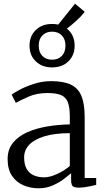

<svg xmlns="http://www.w3.org/2000/svg" viewBox="-20 -1003 561 1034"><path d="M188 11Q143.5 11 105.5 -5.5Q67.5 -22 44.2 -56.8Q21 -91.5 21 -146Q21 -198.5 49.8 -234Q78.5 -269.5 126.8 -290.8Q175 -312 234.5 -322Q294 -332 356 -333V-375Q356 -424.5 345.5 -452Q335 -479.5 309 -490.8Q283 -502 236 -502Q177.5 -502 133.2 -482.2Q89 -462.5 65 -449L43 -493Q52 -501.5 84.5 -519Q117 -536.5 162.5 -551.2Q208 -566 256 -566Q322.5 -566 362 -547Q401.5 -528 418.8 -485.5Q436 -443 436 -373V-44.5H498V-7.5Q487 -4.5 471 -1Q455 2.5 437.5 5Q420 7.5 405 7.5Q383.5 7.5 373.2 1Q363 -5.5 363 -34.5V-70Q350.5 -59 325.2 -39.8Q300 -20.5 265 -4.8Q230 11 188 11ZM218 -48Q248 -48 287 -65.8Q326 -83.5 356 -109V-286Q273 -285.5 218.5 -268.8Q164 -252 137 -223Q110 -194 110 -156Q110 -116 124.2 -92.2Q138.5 -68.5 163 -58.2Q187.5 -48 218 -48ZM260.5 -640Q206.5 -640 172.8 -672.5Q139 -705 139 -757Q139 -809 172.8 -841.5Q206.5 -874 260.5 -874Q279 -874 293.5 -870.5L384 -983L436 -940Q429.5 -929.5 413.8 -913.2Q398 -897 378.2 -879.8Q358.5 -862.5 340 -849Q382 -815.5 382 -757Q382 -705 348.2 -672.5Q314.5 -640 260.5 -640ZM260.5 -681.5Q293 -681.5 312.8 -701.8Q332.5 -722 332.5 -757Q332.5 -792 312.8 -812.2Q293 -832.5 260.5 -832.5Q228 -832.5 208.2 -812.2Q188.5 -792 188.5 -757Q188.5 -722 208.2 -701.8Q228 -681.5 260.5 -681.5Z"/></svg>

Font: Merriweather Light
Style: Regular
Weight: 300
Designer: Eben Sorkin
Foundry: Eben Sorkin
Version: Version 2.100